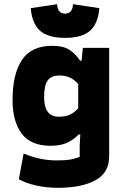

<svg xmlns="http://www.w3.org/2000/svg" viewBox="-20 -701 602 918"><path d="M127 -662 253 -681Q255 -636 291 -636Q327 -636 329 -681L455 -662Q449 -589 411 -554.5Q373 -520 291 -520Q209 -520 171 -554.5Q133 -589 127 -662ZM70 156 93 33Q128 48 168.5 57Q209 66 249 66Q290 66 312.5 62.5Q335 59 361 49V-2L364 -58H356Q327 -29 296.5 -16.5Q266 -4 221 -4Q127 -4 83.5 -62.5Q40 -121 40 -222Q40 -347 85 -414.5Q130 -482 230 -482Q281 -482 310 -464Q339 -446 363 -411H370L376 -472H502V47Q502 125 436 161Q370 197 257 197Q202 197 153 186Q104 175 70 156ZM354 -183V-299Q337 -319 315.5 -329.5Q294 -340 263 -340Q226 -340 208.5 -317Q191 -294 191 -237Q191 -143 260 -143Q293 -143 313 -152Q333 -161 354 -183Z"/></svg>

Font: Athiti
Style: Bold
Weight: 700
Designer: CadsonDemak Team
Foundry: CadsonDemak
Version: Version 1.033